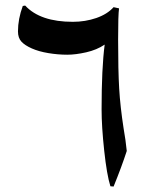

<svg xmlns="http://www.w3.org/2000/svg" viewBox="-20 -683 607 704"><path d="M416.5 -652.3Q413.1 -629.4 413.1 -538.1Q413.1 -424.3 417 -358.2Q420.9 -292 433.1 -212.9Q437 -190.9 439.9 -170.2Q442.9 -149.4 444.8 -129.4Q426.3 -72.3 396.5 1L384.8 0Q371.6 -42 362.1 -130.4Q352.5 -218.8 352.5 -282.2Q352.5 -432.6 363.8 -519.5Q335 -500 296.1 -491.2Q257.3 -482.4 226.6 -482.4Q192.4 -482.4 157.2 -488.3Q122.1 -494.1 96.7 -505.4Q71.3 -516.6 58.6 -530.3Q45.9 -543.9 45.9 -567.9Q45.9 -613.3 63.5 -661.1L72.3 -662.6Q127.4 -603 247.1 -603Q292.5 -603 333 -616.9Q373.5 -630.9 396.5 -656.7Z"/></svg>

Font: Noto Nastaliq Urdu
Style: Regular
Weight: 400
Designer: Monotype Design Team
Foundry: Monotype Imaging Inc.
Version: Version 1.02 uh